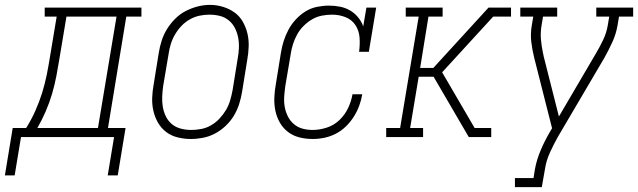

<svg xmlns="http://www.w3.org/2000/svg" viewBox="-83 -561 2612 786"><path d="M-23 157H-63L-31 -37H24Q45 -70 61.5 -107Q78 -144 89.5 -181Q101 -218 108.5 -255.5Q116 -293 122 -331L149 -493H100V-530H496V-493H434L359 -37H431L399 157H358L384 0H3ZM70 -37H318L394 -493H189L161 -325Q155 -288 148 -251Q141 -214 130.5 -178Q120 -142 104.5 -106Q89 -70 70 -37Z M698 8Q671 8 644.5 1.5Q618 -5 597.5 -20.5Q577 -36 564 -58.5Q551 -81 545 -107Q539 -133 540 -160.5Q541 -188 546 -215L567 -345Q571 -370 579 -395Q587 -420 601 -442.5Q615 -465 634.5 -484.5Q654 -504 677.5 -516Q701 -528 726 -534.5Q751 -541 777 -541Q804 -541 830 -533Q856 -525 877 -510Q898 -495 911 -472Q924 -449 930 -423.5Q936 -398 935 -370Q934 -342 929 -315L908 -185Q904 -160 896 -135Q888 -110 874.5 -87.5Q861 -65 841 -46Q821 -27 797.5 -14.5Q774 -2 748.5 3Q723 8 698 8ZM699 -29Q720 -29 741 -33Q762 -37 781 -48Q800 -59 815.5 -75.5Q831 -92 842 -110.5Q853 -129 859 -149.5Q865 -170 869 -191L890 -321Q894 -342 895 -364Q896 -386 892 -407Q888 -428 878.5 -446.5Q869 -465 853 -478Q837 -491 816.5 -496Q796 -501 774 -501Q753 -501 732.5 -496.5Q712 -492 693 -481Q674 -470 659 -454Q644 -438 633 -419Q622 -400 616 -380Q610 -360 607 -339L585 -209Q582 -188 581 -166Q580 -144 583.5 -123.5Q587 -103 596 -84.5Q605 -66 620.5 -53Q636 -40 657 -34.5Q678 -29 699 -29Z M1197 8Q1169 8 1143 1.5Q1117 -5 1096.5 -20.5Q1076 -36 1063 -58.5Q1050 -81 1044.5 -107Q1039 -133 1040 -160.5Q1041 -188 1046 -215L1067 -345Q1071 -370 1078.5 -393.5Q1086 -417 1098 -439.5Q1110 -462 1128 -481.5Q1146 -501 1168 -514.5Q1190 -528 1215 -533Q1240 -538 1264 -538Q1287 -538 1309.5 -533.5Q1332 -529 1350.5 -518Q1369 -507 1383 -490Q1397 -473 1404 -453L1417 -530H1457L1427 -349H1387Q1391 -378 1389 -406.5Q1387 -435 1372.5 -457.5Q1358 -480 1332 -490.5Q1306 -501 1277 -501Q1256 -501 1235 -497Q1214 -493 1195 -482Q1176 -471 1160 -455Q1144 -439 1133.5 -420Q1123 -401 1116.5 -380.5Q1110 -360 1107 -339L1085 -209Q1082 -188 1080.5 -166Q1079 -144 1082.5 -124Q1086 -104 1095 -85.5Q1104 -67 1119.5 -53.5Q1135 -40 1155 -34.5Q1175 -29 1197 -29Q1225 -29 1254.5 -38.5Q1284 -48 1306.5 -69.5Q1329 -91 1342 -118.5Q1355 -146 1360 -175H1400Q1396 -151 1387.5 -128Q1379 -105 1365.5 -83.5Q1352 -62 1333 -43.5Q1314 -25 1291.5 -13.5Q1269 -2 1245 3Q1221 8 1197 8Z M1498 0V-37H1555L1631 -493H1578V-530H1729V-493H1671L1637 -283H1691L1917 -530H2009V-493H1936L1727 -265L1860 -37H1928V0H1836L1692 -247H1631L1596 -37H1649V0Z M2025 205V168H2101L2107 131Q2114 93 2130 55Q2146 17 2167 -19L2177 -36L2104 -324Q2096 -356 2092 -389Q2088 -422 2094 -457L2100 -493H2047V-530H2198V-493H2140L2134 -457Q2129 -427 2131.5 -399Q2134 -371 2140 -343V-342Q2140 -342 2140 -342Q2140 -342 2140 -342Q2141 -340 2141.5 -338Q2142 -336 2142 -333L2205 -84L2357 -343Q2373 -370 2386.5 -398.5Q2400 -427 2405 -457L2411 -493H2358V-530H2509V-493H2451L2445 -457Q2439 -422 2424 -389Q2409 -356 2391 -324L2201 -1Q2183 31 2168 64Q2153 97 2148 131L2135 205Z"/></svg>

Font: Iosevka Curly Slab XLtObl
Style: Regular
Weight: 200
Italic angle: -9°
Monospace: yes
Designer: Belleve Invis
Foundry: Belleve Invis
Version: Version 11.1.0; ttfautohint (v1.8.3)